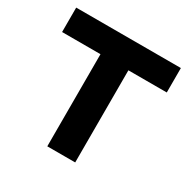

<svg xmlns="http://www.w3.org/2000/svg" viewBox="-151 -811 943 953"><g transform="rotate(30 320.0 -334.0)"><path d="M620 -668V-528H400V0H240V-528H20V-668Z"/></g></svg>

Font: Madhuban Bold
Style: Regular
Weight: 700
Designer: jaikishan Patel
Foundry: MagicType
Version: Version 1.000